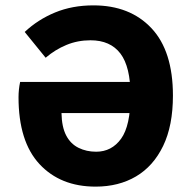

<svg xmlns="http://www.w3.org/2000/svg" viewBox="-20 -683 709 715"><path d="M336 12Q205 12 127 -72Q49 -156 49 -321Q49 -335 50.5 -349.5Q52 -364 55 -378H506V-262H209Q210 -210 226.5 -178.5Q243 -147 272.5 -132.5Q302 -118 338 -118Q396 -118 431 -166.5Q466 -215 466 -327Q466 -434 428.5 -483.5Q391 -533 317 -533Q269 -533 227 -515.5Q185 -498 150 -468L72 -564Q121 -610 185 -636.5Q249 -663 328 -663Q464 -663 544 -578Q624 -493 624 -327Q624 -215 587.5 -139.5Q551 -64 486.5 -26Q422 12 336 12Z"/></svg>

Font: Source Sans 3 ExtraLight ExtraBold
Style: Regular
Weight: 800
Version: Version 3.052;hotconv 1.1.0;makeotfexe 2.6.0